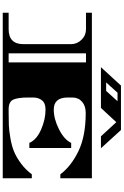

<svg xmlns="http://www.w3.org/2000/svg" viewBox="229 -1131 902 1400"><g transform="rotate(90 680.0 -431.0)"><path d="M804 -605Q752 -605 721.5 -578Q691 -551 691 -508V-474Q691 -372 779 -372Q847 -372 922.5 -410Q998 -448 1022 -499H1059V-194H1022Q999 -247 925 -279.5Q851 -312 779 -312Q732 -312 711.5 -286Q691 -260 691 -223V-187Q691 -110 706.5 -76.5Q722 -43 777 -43H802Q858 -43 894 -44.5Q930 -46 986 -55.5Q1042 -65 1083 -81.5Q1124 -98 1170 -131.5Q1216 -165 1251 -212H1280V0H73V-43H193Q302 -43 302 -151V-497Q302 -542 270 -574.5Q238 -607 193 -607H73V-650H1280V-420H1251Q1193 -498 1083 -551.5Q973 -605 804 -605ZM435 -43V-607H369V-43ZM604 -862H928L1061 -716H974L871 -828L767 -716H470ZM718 -837H656L581 -754H643Z"/></g></svg>

Font: Diplomata
Style: Regular
Weight: 400
Width: 7
Designer: Eduardo Rodriguez Tunni
Foundry: Eduardo Rodriguez Tunni
Version: Version 1.001